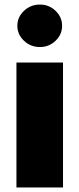

<svg xmlns="http://www.w3.org/2000/svg" viewBox="-20 -786 348 841"><path d="M56 -673Q56 -711 85 -738.5Q114 -766 155 -766Q195 -766 223.5 -738.5Q252 -711 252 -673Q252 -635 223.5 -607.5Q195 -580 155 -580Q114 -580 85 -607.5Q56 -635 56 -673ZM52 -512H256V35H52Z"/></svg>

Font: Lalezar
Style: Bold
Weight: 700
Designer: Borna Izadpanah
Foundry: Borna Izadpanah
Version: Version 1.003;January 24, 2021;FontCreator 13.0.0.2683 64-bi